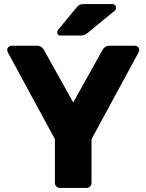

<svg xmlns="http://www.w3.org/2000/svg" viewBox="-20 -925 721 945"><path d="M275.4 0Q264.8 0 257.5 -7.2Q250.3 -14.5 250.3 -25.1V-240.1L18.1 -668.2Q17.1 -670.6 16.3 -673.3Q15.4 -676 15.4 -678.8Q15.4 -687.4 21.7 -693.7Q28 -700 36.6 -700H161.6Q176.7 -700 185.2 -692.4Q193.7 -684.9 196.5 -678.8L340.4 -420.7L484.3 -678.8Q487.4 -684.9 495.7 -692.4Q504 -700 519.1 -700H644.1Q652.7 -700 659.1 -693.7Q665.4 -687.4 665.4 -678.8Q665.4 -676 664.7 -673.3Q664 -670.6 662.6 -668.2L430.5 -240.1V-25.1Q430.5 -14.5 423.2 -7.2Q416 0 405 0ZM277.8 -750Q261.8 -750 261.8 -766Q261.8 -774 266.8 -779L355.1 -886.4Q365 -898.2 372.3 -901.6Q379.6 -905 392.1 -905H531.9Q550.9 -905 550.9 -885.4Q550.9 -878.4 545.9 -873.4L413.1 -764.4Q405.1 -757.4 397.1 -753.7Q389 -750 375.2 -750Z"/></svg>

Font: Rubik Light
Style: Regular
Weight: 300
Designer: Hubert and Fischer
Foundry: Hubert and Fischer
Version: Version 2.300;gftools[0.9.30]